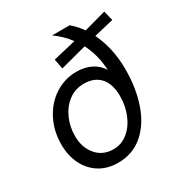

<svg xmlns="http://www.w3.org/2000/svg" viewBox="-168 -825 902 956"><g transform="rotate(-30 283.0 -347.0)"><path d="M566 -621 453 -594Q500 -497 500 -375Q500 -268 470 -180.5Q440 -93 380.5 -41.5Q321 10 237 10Q175 10 129.5 -19Q84 -48 60 -98Q36 -148 36 -210Q36 -287 68.5 -350.5Q101 -414 157.5 -450.5Q214 -487 282 -487Q330 -487 366 -468.5Q402 -450 422 -417Q418 -504 381 -576L230 -536L219 -593L350 -624Q318 -668 268 -704H369Q401 -677 425 -642L552 -677ZM410 -273Q410 -343 377 -380Q344 -417 284 -417Q234 -417 196 -388.5Q158 -360 137 -313Q116 -266 116 -213Q116 -146 153 -103Q190 -60 250 -60Q297 -60 333.5 -90Q370 -120 390 -169Q410 -218 410 -273Z"/></g></svg>

Font: CBA Beacon Sans
Style: Italic
Weight: 400
Italic angle: -13°
Designer: Wei Huang
Foundry: Wei Huang
Version: Version 1.002